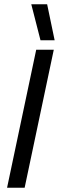

<svg xmlns="http://www.w3.org/2000/svg" viewBox="-20 -876 275 896"><path d="M169 -688 126 -856H200L235 -688ZM13 0 149 -644H231L95 0Z"/></svg>

Font: Kanit Light
Style: Italic
Weight: 300
Italic angle: -12°
Designer: Katatrad Team
Foundry: CadsonDemak
Version: Version 2.000; ttfautohint (v1.8.3)